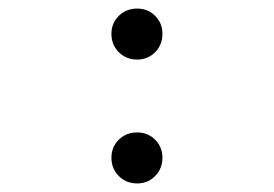

<svg xmlns="http://www.w3.org/2000/svg" viewBox="-20 -491 640 448"><path d="M240 -412Q240 -437 257.2 -454Q274.5 -471 300 -471Q325 -471 342 -454Q359 -437 359 -412Q359 -386.5 342 -369.2Q325 -352 300 -352Q274.5 -352 257.2 -369.2Q240 -386.5 240 -412ZM240 -123Q240 -148 257.2 -165Q274.5 -182 300 -182Q325 -182 342 -165Q359 -148 359 -123Q359 -97.5 342 -80.2Q325 -63 300 -63Q274.5 -63 257.2 -80.2Q240 -97.5 240 -123Z"/></svg>

Font: JuliaMono Light
Style: Italic
Weight: 300
Italic angle: -9°
Monospace: yes
Designer: cormullion
Foundry: corm
Version: Version 0.054; ttfautohint (v1.8.4)